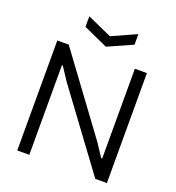

<svg xmlns="http://www.w3.org/2000/svg" viewBox="-165 -1083 1110 1214"><g transform="rotate(20 390.0 -476.5)"><path d="M227 -953 392 -879 557 -953V-882L391 -808L227 -882ZM89 -740H166L546 -224L604 -136H611V-740H692V0H614L233 -516L176 -603L170 -602V0H89Z"/></g></svg>

Font: Encode Sans Normal
Style: Regular
Weight: 400
Designer: Pablo Impallari, Andres Torresi
Foundry: Pablo Impallari, Andres Torresi
Version: Version 1.000; ttfautohint (v1.00) -l 8 -r 50 -G 200 -x 14 -